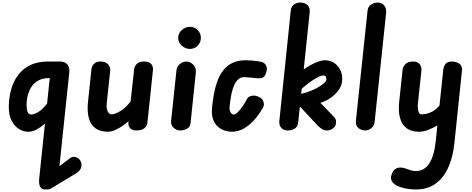

<svg xmlns="http://www.w3.org/2000/svg" viewBox="-20 -1024 3706 1507"><path d="M201.5 10Q165 10 130 -10.8Q95 -31.5 72 -75Q49 -118.5 49 -186Q49 -232 58 -281.5Q67 -331 88 -377.2Q109 -423.5 144.2 -460.5Q179.5 -497.5 232.2 -519.2Q285 -541 357.5 -541H451Q489.5 -541 508.8 -518Q528 -495 524 -458L446.5 280L529.5 218Q551 202 574 209Q597 216 609.5 235.5Q623.5 256.5 618.2 285.8Q613 315 574 338.5L376 458Q369.5 462 357.8 462.5Q346 463 332 463Q306 463 294.8 440.8Q283.5 418.5 288 374.5L333 -54Q303.5 -27.5 269.5 -8.8Q235.5 10 201.5 10ZM226 -125Q246.5 -125 278.8 -143.8Q311 -162.5 349.5 -211L370.5 -411H365Q322 -411 291.2 -397Q260.5 -383 240.5 -360Q220.5 -337 209.2 -309.2Q198 -281.5 193.2 -253Q188.5 -224.5 188.5 -200.5Q188.5 -167 196.5 -146Q204.5 -125 226 -125Z M826.5 10Q766 10 728.8 -17.5Q691.5 -45 677.2 -97Q663 -149 670.5 -222.5L698 -482.5Q699.5 -493.5 706 -507.2Q712.5 -521 728.2 -531Q744 -541 772 -541Q809 -541 828.5 -519.2Q848 -497.5 845 -469.5L817.5 -210.5Q815 -184.5 819.5 -165.8Q824 -147 833.5 -136.8Q843 -126.5 855.5 -126.5Q879 -126.5 921 -150Q963 -173.5 1005 -227.5L1033.5 -484Q1035.5 -501.5 1052.5 -521.2Q1069.5 -541 1111.5 -541Q1151.5 -541 1167.5 -521Q1183.5 -501 1180.5 -473.5L1137.5 -65Q1134 -34.5 1112.8 -17.2Q1091.5 0 1051.5 0Q1016 0 1000.8 -18Q985.5 -36 987.5 -68L988 -72.5Q964.5 -51 936.2 -32.2Q908 -13.5 879.8 -1.8Q851.5 10 826.5 10Z M1396 0Q1365.5 0 1342.5 -20.8Q1319.5 -41.5 1323 -75.5L1365 -471Q1367.5 -502 1391.5 -521.5Q1415.5 -541 1443 -541Q1472.5 -541 1496.8 -516.5Q1521 -492 1517 -454L1475.5 -57Q1472.5 -26 1447 -13Q1421.5 0 1396 0ZM1470 -640Q1435.5 -640 1407 -665.2Q1378.5 -690.5 1378.5 -727Q1378.5 -763 1407 -788.2Q1435.5 -813.5 1470 -813.5Q1506.5 -813.5 1531.5 -788.2Q1556.5 -763 1556.5 -727Q1556.5 -690.5 1531.5 -665.2Q1506.5 -640 1470 -640Z M1799.5 10Q1771 10 1741.2 0Q1711.5 -10 1687.2 -32.5Q1663 -55 1650.8 -92.8Q1638.5 -130.5 1645 -186Q1650.5 -238 1660 -290.2Q1669.5 -342.5 1687 -389.5Q1704.5 -436.5 1733 -472.8Q1761.5 -509 1804.2 -530Q1847 -551 1907.5 -551Q1931.5 -551 1958 -548.8Q1984.5 -546.5 2006.8 -543Q2029 -539.5 2040 -535.5Q2059 -529 2069.8 -506.8Q2080.5 -484.5 2067.5 -448.5Q2056 -416.5 2035.8 -411.8Q2015.5 -407 1992 -410.5Q1966.5 -413.5 1937.5 -416Q1908.5 -418.5 1896 -418.5Q1868.5 -418.5 1849.8 -401.2Q1831 -384 1818.5 -356Q1806 -328 1798.8 -296Q1791.5 -264 1787.8 -233.8Q1784 -203.5 1781.5 -182Q1780.5 -168 1784.2 -154.8Q1788 -141.5 1795.8 -133.2Q1803.5 -125 1814 -125Q1827.5 -125 1846 -142.8Q1864.5 -160.5 1884 -189Q1903.5 -217.5 1920.5 -250Q1930.5 -267.5 1957.2 -272.5Q1984 -277.5 2014 -262Q2034.5 -252.5 2042.8 -237.2Q2051 -222 2051.2 -207.2Q2051.5 -192.5 2046.5 -184Q2019.5 -134 1981.5 -89.5Q1943.5 -45 1897.5 -17.5Q1851.5 10 1799.5 10Z M2237.5 0Q2206.5 0 2187.8 -20.5Q2169 -41 2172.5 -74L2262 -939Q2266 -974.5 2288.2 -989.2Q2310.5 -1004 2339 -1004Q2372 -1004 2393.2 -984.5Q2414.5 -965 2410.5 -926L2364 -479Q2391 -498.5 2420.8 -514.8Q2450.5 -531 2479.2 -541Q2508 -551 2532.5 -551Q2575.5 -551 2608.2 -526.5Q2641 -502 2656.5 -461.5Q2672 -421 2663 -373Q2658 -345 2636 -314.5Q2614 -284 2578.2 -258Q2542.5 -232 2494.5 -217L2599 -109Q2615 -93 2616.8 -78.8Q2618.5 -64.5 2616 -50.5Q2612 -27.5 2590.8 -13.8Q2569.5 0 2547 0Q2525.5 0 2506.8 -11.5Q2488 -23 2470.5 -41.5L2333.5 -188.5L2320.5 -62.5Q2317 -28.5 2292.8 -14.2Q2268.5 0 2237.5 0ZM2344 -287.5Q2378.5 -295 2413.5 -308.5Q2448.5 -322 2477.5 -338.8Q2506.5 -355.5 2524.2 -372.2Q2542 -389 2542 -403Q2542 -411 2538 -421.2Q2534 -431.5 2518.5 -431.5Q2499.5 -431.5 2468.5 -414.8Q2437.5 -398 2405 -373.8Q2372.5 -349.5 2348 -327Z M2845.5 0Q2818 0 2793.8 -18.5Q2769.5 -37 2773.5 -76.5L2865 -940.5Q2868.5 -973 2893.2 -988.5Q2918 -1004 2944 -1004Q2976.5 -1004 2995.5 -981Q3014.5 -958 3010.5 -921L2920.5 -67.5Q2917 -34.5 2893.8 -17.2Q2870.5 0 2845.5 0Z M3269 10Q3209 10 3171.8 -17.5Q3134.5 -45 3120 -97Q3105.5 -149 3113 -222.5L3140.5 -482.5Q3142.5 -499 3161.5 -520Q3180.5 -541 3222.5 -541Q3259.5 -541 3275 -519.2Q3290.5 -497.5 3287.5 -469.5L3260 -210.5Q3258 -191 3259.8 -171.8Q3261.5 -152.5 3268.2 -139.5Q3275 -126.5 3287.5 -126.5Q3302.5 -126.5 3325.2 -130.5Q3348 -134.5 3375 -149.2Q3402 -164 3429.5 -195.5L3459 -473.5Q3462.5 -506.5 3478.5 -523.8Q3494.5 -541 3526.5 -541Q3562 -541 3586 -523.5Q3610 -506 3606 -471L3546.5 100Q3535 210 3498 291.5Q3461 373 3398.2 418Q3335.5 463 3247 463Q3191.5 463 3147.2 451.5Q3103 440 3087 429Q3075 421 3063.8 409.2Q3052.5 397.5 3049.5 379.8Q3046.5 362 3057.5 337Q3068.5 309.5 3087 299.8Q3105.5 290 3125.8 291.2Q3146 292.5 3161.5 298Q3181 304.5 3201 311.5Q3221 318.5 3243 318.5Q3277.5 318.5 3304.2 303.2Q3331 288 3350.2 257.8Q3369.5 227.5 3382 183Q3394.5 138.5 3400.5 80.5L3413 -39.5Q3383 -21.5 3344.5 -5.8Q3306 10 3269 10Z"/></svg>

Font: Edu NSW ACT Hand
Style: Regular
Weight: 400
Designer: Tina and Corey Anderson, Eben Sorkin, Mirko Velimirovic
Foundry: Sorkin Type Co.
Version: Version 2.000